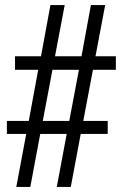

<svg xmlns="http://www.w3.org/2000/svg" viewBox="-20 -734 483 754"><path d="M83 -208H7V-259H93L130 -460H39V-513H141L178 -714H234L196 -513H300L337 -714H393L355 -513H435V-460H345L307 -259H403V-208H297L258 0H203L242 -208H138L99 0H44ZM252 -259 290 -460H186L148 -259Z"/></svg>

Font: Noto Serif Cond
Style: Regular
Weight: 400
Width: 3
Designer: Monotype Design Team
Foundry: Monotype Imaging Inc.
Version: Version 1.001